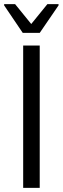

<svg xmlns="http://www.w3.org/2000/svg" viewBox="-25 -908 303 928"><path d="M0 0ZM87 0V-688H167V0ZM85 -749 -5 -882V-888H48L126 -792L204 -888H258V-882L167 -749Z"/></svg>

Font: Assailand
Style: Regular
Weight: 400
Designer: Hector Gatti with collaboration of the Omnibus-Type team
Foundry: Omnibus-Type
Version: Version 0.072;October 19, 2019;FontCreator 12.0.0.2547 64-bi